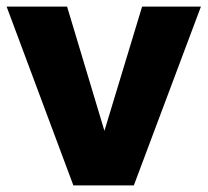

<svg xmlns="http://www.w3.org/2000/svg" viewBox="-25 -561 628 581"><path d="M380 0H197L-5 -541H178L291 -165L405 -541H583Z"/></svg>

Font: Argentum Novus
Style: Bold
Weight: 700
Designer: Julieta Ulanovsky (font) & Cristiano Sobral (main changes)
Foundry: Julieta Ulanovsky (font) & Cristiano Sobral (main changes)
Version: Version 3.00;November 27, 2020;FontCreator 13.0.0.2655 64-bi